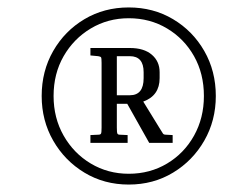

<svg xmlns="http://www.w3.org/2000/svg" viewBox="-20 -737 610 516"><path d="M326 -241Q260 -241 207 -273Q154 -305 123 -359Q92 -413 92 -479Q92 -546 123 -600Q154 -654 207 -685.5Q260 -717 326 -717Q392 -717 445 -685.5Q498 -654 529 -600Q560 -546 560 -479Q560 -413 529 -359Q498 -305 445 -273Q392 -241 326 -241ZM326 -270Q383 -270 429 -297.5Q475 -325 501.5 -372.5Q528 -420 528 -479Q528 -539 501.5 -586Q475 -633 429 -660.5Q383 -688 326 -688Q270 -688 224 -660.5Q178 -633 151 -586Q124 -539 124 -479Q124 -420 151 -372.5Q178 -325 224 -297.5Q270 -270 326 -270ZM223 -588V-608H329Q367 -608 388 -590Q409 -572 409 -543V-527Q409 -480 365 -464L408 -394Q416 -381 418 -378Q420 -375 426 -375L444 -374V-353H381L322 -458H294V-394Q294 -381 295.5 -378Q297 -375 302 -375L323 -374V-353H223V-374L244 -375Q250 -375 251.5 -378Q253 -381 253 -394V-568Q253 -581 251.5 -583Q250 -585 244 -586ZM329 -586H294V-481H329Q366 -481 366 -527V-543Q366 -586 329 -586Z"/></svg>

Font: Inria Serif Light
Style: Italic
Weight: 300
Italic angle: -10°
Designer: Black Foundry Team
Foundry: Black Foundry
Version: Version 1.000; ttfautohint (v1.8.3)